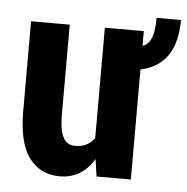

<svg xmlns="http://www.w3.org/2000/svg" viewBox="-46 -624 664 681"><g transform="rotate(5 285.5 -284.0)"><path d="M571.3 -579.1Q571.3 -500 540 -453.1Q508.8 -406.2 443.4 -391.6Q443.4 -260.7 443.4 0Q413.1 0 321.3 0Q319.3 -15.6 312.5 -61.5Q292 -26.4 260.7 -7.8Q230.5 10.7 191.4 10.7Q121.1 10.7 81.1 -43Q42 -96.7 42 -209Q42 -254.9 42 -346.7Q42 -391.6 42 -528.3Q76.2 -528.3 179.7 -528.3Q179.7 -448.2 179.7 -208Q179.7 -152.3 193.4 -127Q207 -101.6 234.4 -101.6Q257.8 -101.6 274.4 -109.4Q292 -118.2 304.7 -134.8Q304.7 -265.6 304.7 -528.3Q338.9 -528.3 443.4 -528.3Q443.4 -515.6 443.4 -476.6Q444.3 -476.6 446.3 -476.6Q465.8 -484.4 475.6 -509.8Q484.4 -535.2 484.4 -579.1Q513.7 -579.1 571.3 -579.1Z"/></g></svg>

Font: Noto Sans Hebrew DECATHLON 
Style: Bold
Weight: 400
Designer: Monotype Design Team
Version: Version 2.000;GOOG;noto-fonts:20170220:a8a215d2e889